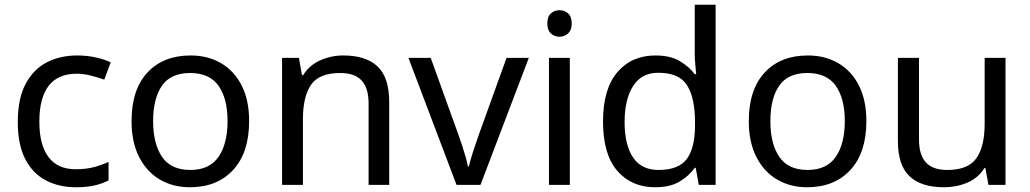

<svg xmlns="http://www.w3.org/2000/svg" viewBox="-20 -780 4347 810"><path d="M300 10Q229 10 173.5 -19Q118 -48 86.5 -109Q55 -170 55 -265Q55 -364 88 -426Q121 -488 177.5 -517Q234 -546 306 -546Q347 -546 385 -537.5Q423 -529 447 -517L420 -444Q396 -453 364 -461Q332 -469 304 -469Q146 -469 146 -266Q146 -169 184.5 -117.5Q223 -66 299 -66Q343 -66 376.5 -75Q410 -84 438 -97V-19Q411 -5 378.5 2.5Q346 10 300 10Z M1031 -269Q1031 -136 963.5 -63Q896 10 781 10Q710 10 654.5 -22.5Q599 -55 567 -117.5Q535 -180 535 -269Q535 -402 602 -474Q669 -546 784 -546Q857 -546 912.5 -513.5Q968 -481 999.5 -419.5Q1031 -358 1031 -269ZM626 -269Q626 -174 663.5 -118.5Q701 -63 783 -63Q864 -63 902 -118.5Q940 -174 940 -269Q940 -364 902 -418Q864 -472 782 -472Q700 -472 663 -418Q626 -364 626 -269Z M1428 -546Q1524 -546 1573 -499.5Q1622 -453 1622 -349V0H1535V-343Q1535 -408 1506 -440Q1477 -472 1415 -472Q1326 -472 1292 -422Q1258 -372 1258 -278V0H1170V-536H1241L1254 -463H1259Q1285 -505 1331 -525.5Q1377 -546 1428 -546Z M1906 0 1703 -536H1797L1911 -220Q1919 -198 1928 -171Q1937 -144 1944 -119.5Q1951 -95 1954 -78H1958Q1962 -95 1969.5 -120Q1977 -145 1986.5 -172Q1996 -199 2003 -220L2117 -536H2211L2007 0Z M2384 -536V0H2296V-536ZM2341 -737Q2361 -737 2376.5 -723.5Q2392 -710 2392 -681Q2392 -653 2376.5 -639Q2361 -625 2341 -625Q2319 -625 2304 -639Q2289 -653 2289 -681Q2289 -710 2304 -723.5Q2319 -737 2341 -737Z M2744 10Q2644 10 2584 -59.5Q2524 -129 2524 -267Q2524 -405 2584.5 -475.5Q2645 -546 2745 -546Q2807 -546 2846.5 -523Q2886 -500 2911 -467H2917Q2916 -480 2913.5 -505.5Q2911 -531 2911 -546V-760H2999V0H2928L2915 -72H2911Q2887 -38 2847 -14Q2807 10 2744 10ZM2758 -63Q2843 -63 2877.5 -109.5Q2912 -156 2912 -250V-266Q2912 -366 2879 -419.5Q2846 -473 2757 -473Q2686 -473 2650.5 -416.5Q2615 -360 2615 -265Q2615 -169 2650.5 -116Q2686 -63 2758 -63Z M3635 -269Q3635 -136 3567.5 -63Q3500 10 3385 10Q3314 10 3258.5 -22.5Q3203 -55 3171 -117.5Q3139 -180 3139 -269Q3139 -402 3206 -474Q3273 -546 3388 -546Q3461 -546 3516.5 -513.5Q3572 -481 3603.5 -419.5Q3635 -358 3635 -269ZM3230 -269Q3230 -174 3267.5 -118.5Q3305 -63 3387 -63Q3468 -63 3506 -118.5Q3544 -174 3544 -269Q3544 -364 3506 -418Q3468 -472 3386 -472Q3304 -472 3267 -418Q3230 -364 3230 -269Z M4222 -536V0H4150L4137 -71H4133Q4107 -29 4061 -9.5Q4015 10 3963 10Q3866 10 3817 -36.5Q3768 -83 3768 -185V-536H3857V-191Q3857 -127 3886 -95Q3915 -63 3976 -63Q4065 -63 4099.5 -113Q4134 -163 4134 -257V-536Z"/></svg>

Font: Noto Sans Adlam Unjoined
Style: Regular
Weight: 400
Designer: Mark Jamra, Neil Patel
Foundry: JamraPatel LLC
Version: Version 3.001